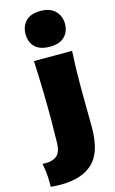

<svg xmlns="http://www.w3.org/2000/svg" viewBox="-224 -887 701 1167"><g transform="rotate(-15 126.5 -304.0)"><path d="M35 -717Q35 -766 65.5 -798Q96 -830 159 -830Q219 -830 251 -797.5Q283 -765 283 -717Q283 -667 252 -636Q221 -605 159 -605Q96 -605 65.5 -636Q35 -667 35 -717ZM282 -546Q276 -446 276 -314L277 -184Q278 -144 278 -65Q278 90 209 156Q140 222 7 222Q-24 222 -57 219V188Q-57 128 -70 71L-51 72Q-1 72 23.5 48.5Q48 25 49 -30Q51 -120 51 -173Q51 -366 42 -546Z"/></g></svg>

Font: Dela Gothic One
Style: Regular
Weight: 400
Designer: aratakana
Foundry: aratakana
Version: Version 1.004